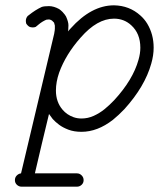

<svg xmlns="http://www.w3.org/2000/svg" viewBox="-20 -475 597 721"><path d="M533 -386Q557 -346 557 -296Q557 -267 548 -236Q524 -150 447 -65Q425 -42 404 -25Q346 20 286 20Q258 20 237 12Q216 4 202 -6.5Q188 -17 178 -28Q170 -38 164 -47Q137 64 111 176H269Q279 176 286.5 183.5Q294 191 294 201.5Q294 212 286.5 219Q279 226 269 226H61Q51 226 43.5 219Q36 212 36 201.5Q36 191 43 184Q50 177 59 176Q183 -345 183.5 -348.5Q184 -352 184.5 -355Q185 -358 185.5 -361Q186 -364 186 -367Q186 -373 186 -379Q185 -384 183 -390Q179 -394 175 -398Q168 -402 164 -402Q159 -402 154 -401Q138 -394 125 -383L119 -378Q117 -376 114 -374Q109 -372 103 -372Q103 -372 102 -372Q94 -372 88 -376Q84 -379 81 -383Q79 -385 78 -388Q77 -392 77 -396Q77 -407 84 -415Q84 -415 84 -415Q86 -416 88 -418Q113 -438 137 -449Q146 -452 164 -452Q182 -452 202 -441Q208 -437 215 -430Q225 -419 228 -413Q237 -393 237 -380Q237 -369 236 -357Q240 -363 245 -368Q323 -455 408 -455Q466 -454 507 -417Q522 -404 533 -386ZM283 -334Q227 -271 202 -202Q190 -167 190 -135Q190 -92 215 -63Q231 -44 256 -35Q270 -30 286 -30Q310 -30 332 -40Q354 -50 372.5 -65Q391 -80 409 -99Q479 -175 500 -250Q507 -274 507 -296Q507 -349 473 -380Q446 -405 408 -405Q345 -405 283 -334Z"/></svg>

Font: TT2020Base
Style: Italic
Weight: 400
Italic angle: -15°
Version: Version 0.2.000